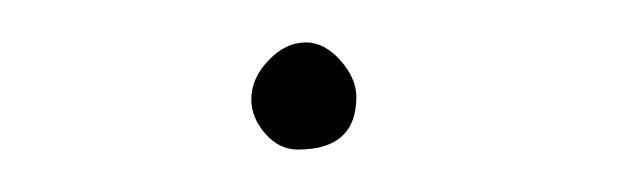

<svg xmlns="http://www.w3.org/2000/svg" viewBox="-20 -67 294 91"><path d="M121.1 3.9Q148.9 3.9 148.9 -21Q148.9 -29.8 141.4 -38.3Q133.8 -46.9 125 -46.9Q115.2 -46.9 107.2 -38.3Q99.1 -29.8 99.1 -20Q99.1 -11.2 105.7 -3.7Q112.3 3.9 121.1 3.9Z"/></svg>

Font: Amatica SC
Style: Regular
Weight: 400
Designer: Vernon Adams, Ben Nathan
Foundry: newtypography
Version: Version 2.001